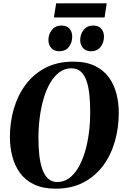

<svg xmlns="http://www.w3.org/2000/svg" viewBox="-20 -1123 743 1154"><path d="M314.5 11Q237 11 184 -14.8Q131 -40.5 99.5 -84.5Q68 -128.5 53.8 -184Q39.5 -239.5 39.5 -298.5Q39.5 -387.5 63 -468.8Q86.5 -550 134 -614Q181.5 -678 253 -715.2Q324.5 -752.5 420 -752.5Q497.5 -752.5 550.2 -727Q603 -701.5 634.5 -657.8Q666 -614 680 -559Q694 -504 694 -445.5Q694 -356.5 670.8 -274.2Q647.5 -192 600 -127.8Q552.5 -63.5 481.2 -26.2Q410 11 314.5 11ZM324.5 -29Q363 -29 394.2 -51.2Q425.5 -73.5 449.5 -113.8Q473.5 -154 489.8 -207.2Q506 -260.5 514.2 -323.2Q522.5 -386 522 -453Q522 -506 517.2 -552.8Q512.5 -599.5 500.5 -635.5Q488.5 -671.5 466.2 -692Q444 -712.5 408.5 -712.5Q370 -712.5 338.8 -690Q307.5 -667.5 283.5 -627.8Q259.5 -588 243.5 -535Q227.5 -482 219.2 -420Q211 -358 211 -292Q211 -238 216.2 -190.5Q221.5 -143 234.2 -106.5Q247 -70 269 -49.5Q291 -29 324.5 -29ZM335.5 -815Q305.5 -815 288.2 -834.2Q271 -853.5 271 -882.5Q271.5 -919 292.5 -944.2Q313.5 -969.5 348.5 -969.5Q382 -969.5 398.2 -950Q414.5 -930.5 414 -902.5Q414 -866.5 394 -840.8Q374 -815 335.5 -815ZM526.5 -815Q496.5 -815 479.2 -834.2Q462 -853.5 462 -882.5Q462.5 -919 483.5 -944.2Q504.5 -969.5 539.5 -969.5Q573 -969.5 589 -950Q605 -930.5 605 -902.5Q604.5 -866.5 584.5 -840.8Q564.5 -815 526.5 -815ZM317.5 -1103H621.5L608.5 -1018H304Z"/></svg>

Font: Merriweather 96pt ExtraBold
Style: Italic
Weight: 800
Italic angle: -7.8°
Version: Version 2.101